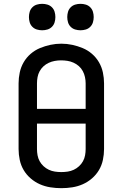

<svg xmlns="http://www.w3.org/2000/svg" viewBox="-20 -974 640 1002"><path d="M300 8Q271 8 242.5 3.5Q214 -1 188 -12.5Q162 -24 140 -43Q118 -62 103.5 -86.5Q89 -111 83 -139.5Q77 -168 77 -196V-539Q77 -567 83 -595.5Q89 -624 103.5 -649Q118 -674 140 -693Q162 -712 188.5 -723Q215 -734 243 -740Q271 -746 300 -746Q329 -746 357 -740Q385 -734 411.5 -723Q438 -712 460 -693Q482 -674 496.5 -649Q511 -624 517 -595.5Q523 -567 523 -539V-196Q523 -168 517 -139.5Q511 -111 496.5 -86.5Q482 -62 460 -43Q438 -24 412 -12.5Q386 -1 357.5 3.5Q329 8 300 8ZM173 -406H427V-539Q427 -555 423.5 -571.5Q420 -588 412 -603Q404 -618 391.5 -629Q379 -640 363.5 -647Q348 -654 331.5 -656.5Q315 -659 298 -659Q282 -659 265.5 -656Q249 -653 234 -646Q219 -639 207 -628Q195 -617 187 -602.5Q179 -588 176 -571.5Q173 -555 173 -539ZM300 -76Q317 -76 333.5 -78.5Q350 -81 365 -88Q380 -95 392.5 -106.5Q405 -118 413 -132.5Q421 -147 424 -163.5Q427 -180 427 -196V-329H173V-196Q173 -180 176 -163.5Q179 -147 187 -132.5Q195 -118 207.5 -106.5Q220 -95 235 -88Q250 -81 266.5 -78.5Q283 -76 300 -76ZM400 -816Q386 -816 372.5 -820Q359 -824 349 -834Q339 -844 335 -857.5Q331 -871 331 -885Q331 -899 335 -912.5Q339 -926 349 -936Q359 -946 372.5 -950Q386 -954 400 -954Q414 -954 427.5 -950Q441 -946 451 -936Q461 -926 465 -912.5Q469 -899 469 -885Q469 -871 465 -857.5Q461 -844 451 -834Q441 -824 427.5 -820Q414 -816 400 -816ZM200 -816Q186 -816 172.5 -820Q159 -824 149 -834Q139 -844 135 -857.5Q131 -871 131 -885Q131 -899 135 -912.5Q139 -926 149 -936Q159 -946 172.5 -950Q186 -954 200 -954Q214 -954 227.5 -950Q241 -946 251 -936Q261 -926 265 -912.5Q269 -899 269 -885Q269 -871 265 -857.5Q261 -844 251 -834Q241 -824 227.5 -820Q214 -816 200 -816Z"/></svg>

Font: Zed Mono Medium Extended
Style: Regular
Weight: 500
Width: 7
Monospace: yes
Designer: Belleve Invis
Foundry: Belleve Invis
Version: Version 1.0.0; ttfautohint (v1.8.4)